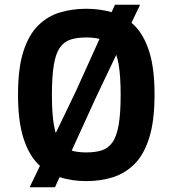

<svg xmlns="http://www.w3.org/2000/svg" viewBox="-20 -751 728 810"><path d="M105 39 301 -368 465 -731H571L384 -338L212 39ZM344 13Q285 13 233 -3Q181 -19 141 -58.5Q101 -98 78.5 -169.5Q56 -241 56 -352Q56 -463 78.5 -533.5Q101 -604 141 -643.5Q181 -683 233 -698.5Q285 -714 344 -714Q403 -714 455 -698.5Q507 -683 547 -643.5Q587 -604 609.5 -533.5Q632 -463 632 -352Q632 -241 609.5 -169.5Q587 -98 547 -58.5Q507 -19 455.5 -3Q404 13 344 13ZM344 -108Q382 -108 409 -116.5Q436 -125 454 -150Q472 -175 480.5 -223.5Q489 -272 489 -350Q489 -428 481 -476.5Q473 -525 455 -550Q437 -575 409.5 -584Q382 -593 344 -593Q305 -593 277.5 -584Q250 -575 232.5 -550Q215 -525 207 -476.5Q199 -428 199 -350Q199 -271 207.5 -223Q216 -175 233.5 -150Q251 -125 278.5 -116.5Q306 -108 344 -108Z"/></svg>

Font: Ruda ExtraBold
Style: Regular
Weight: 800
Designer: Mariela Monsalve and Angelina Sanchez
Foundry: Mariela Monsalve and Angelina Sanchez
Version: Version 2.000